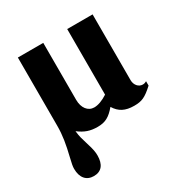

<svg xmlns="http://www.w3.org/2000/svg" viewBox="-157 -583 870 910"><g transform="rotate(-30 278.0 -127.5)"><path d="M536 -60C527 -55 522 -54 515 -54C493 -54 475 -74 475 -101V-461H336V-102C308 -84 283 -75 262 -75C228 -75 205 -105 205 -149V-461H66V-88C66 -35 58 10 43 72C36 101 33 116 33 129C33 178 57 206 98 206C139 206 161 179 161 129C161 112 158 93 147 59C135 19 132 11 128 -22C161 3 189 13 230 13C272 13 297 -1 329 -39C351 -3 381 13 430 13C472 13 492 4 536 -36Z"/></g></svg>

Font: XITS
Style: Bold
Weight: 700
Designer: MicroPress Inc., with final additions and corrections provided by Coen Hoffman, Elsevier (retired)
Version: Version 1.107